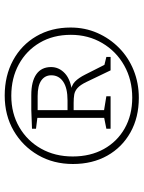

<svg xmlns="http://www.w3.org/2000/svg" viewBox="83 -863 610 816"><g transform="rotate(-90 388.0 -455.0)"><path d="M249 -290V-308L304 -319L295 -310V-610L305 -600L249 -607V-624L329 -627H392Q450 -627 480.5 -605.5Q511 -584 511 -543Q511 -509 484 -484Q457 -459 401 -453L402 -461Q433 -457 449 -441.5Q465 -426 479 -398L525 -307L513 -318L554 -308V-290H497L448 -392Q435 -419 422 -430.5Q409 -442 394 -444.5Q379 -447 359 -447H320L328 -456V-310L320 -319L387 -308V-290ZM328 -464 320 -473H369Q422 -473 449 -491.5Q476 -510 476 -542Q476 -569 454 -584.5Q432 -600 388 -600H320L328 -612ZM380 -170Q297 -170 233.5 -205.5Q170 -241 134.5 -304Q99 -367 99 -450Q99 -533 137 -598.5Q175 -664 240.5 -702Q306 -740 390 -740Q474 -740 539.5 -704.5Q605 -669 642 -605.5Q679 -542 679 -460Q679 -399 656 -346.5Q633 -294 592.5 -254Q552 -214 497.5 -192Q443 -170 380 -170ZM381 -198Q457 -198 517.5 -232Q578 -266 613 -325.5Q648 -385 648 -459Q648 -534 614.5 -591Q581 -648 522.5 -680Q464 -712 389 -712Q314 -712 255.5 -678Q197 -644 164 -585Q131 -526 131 -451Q131 -376 162.5 -319Q194 -262 250.5 -230Q307 -198 381 -198Z"/></g></svg>

Font: Bitter Thin Light
Style: Regular
Weight: 300
Version: Version 2.002